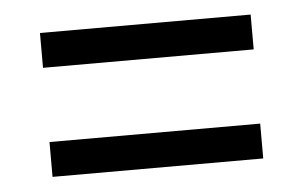

<svg xmlns="http://www.w3.org/2000/svg" viewBox="-32 -524 529 335"><g transform="rotate(-5 232.5 -357.0)"><path d="M48 -422V-483H417V-422ZM48 -231V-292H417V-231Z"/></g></svg>

Font: Noto Serif Armenian Condensed Medium
Style: Regular
Weight: 500
Width: 3
Designer: Monotype Design Team
Foundry: Monotype Imaging Inc.
Version: Version 2.008; ttfautohint (v1.8.4.7-5d5b)